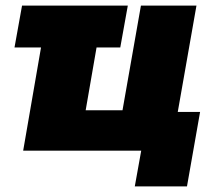

<svg xmlns="http://www.w3.org/2000/svg" viewBox="-20 -540 771 688"><path d="M32 -370H127L63 0H486L463 128H650L697 -139H617L684 -520H485L419 -145H287L326 -370H411L438 -520H59Z"/></svg>

Font: Fixel Display 20240404 Black
Style: Italic
Weight: 900
Italic angle: -10°
Designer: AlfaBravo + MacPaw
Foundry: Kyrylo Tkachov, Marchela Mozhyna, Serhii Makarenko, Maria Weinstein, Zakhar Kryvoshyya
Version: Version 1.211;Glyphs 3.2 (3225)